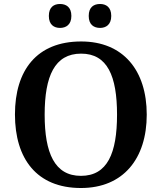

<svg xmlns="http://www.w3.org/2000/svg" viewBox="-20 -933 812 963"><path d="M482 -793C511 -793 538 -809 538 -853C538 -898 511 -913 482 -913C451 -913 425 -898 425 -853C425 -809 451 -793 482 -793ZM281 -793C311 -793 338 -809 338 -853C338 -898 311 -913 281 -913C251 -913 225 -898 225 -853C225 -809 251 -793 281 -793ZM386 10C598 10 716 -137 716 -358C716 -580 598 -725 387 -725C164 -725 55 -580 55 -359C55 -137 164 10 386 10ZM386 -51C254 -51 204 -165 204 -358C204 -551 254 -664 387 -664C519 -664 567 -551 567 -358C567 -165 519 -51 386 -51Z"/></svg>

Font: Noto Serif Oriya SemiBold
Style: Regular
Weight: 600
Designer: David Williams
Foundry: Google LLC, David Williams
Version: Version 1.051